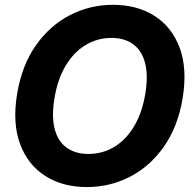

<svg xmlns="http://www.w3.org/2000/svg" viewBox="-20 -757 789 787"><path d="M335.9 9.8Q237.3 9.8 165.8 -35.6Q94.2 -81.1 62.3 -166.7Q30.3 -252.4 50.3 -373Q69.8 -489.7 127 -571Q184.1 -652.3 266.4 -694.8Q348.6 -737.3 443.4 -737.3Q542 -737.3 613.3 -691.9Q684.6 -646.5 716.6 -560.8Q748.5 -475.1 728.5 -353.5Q709 -237.3 651.9 -156Q594.7 -74.7 512.7 -32.5Q430.7 9.8 335.9 9.8ZM342.3 -126Q400.4 -126 448.2 -154.8Q496.1 -183.6 529.3 -238.8Q562.5 -293.9 575.7 -373Q587.9 -448.2 574.7 -498.8Q561.5 -549.3 526.1 -575.4Q490.7 -601.6 437 -601.6Q379.4 -601.6 331.1 -572.5Q282.7 -543.5 249.5 -488.3Q216.3 -433.1 203.1 -353.5Q190.9 -279.3 204.1 -228.5Q217.3 -177.7 252.9 -151.9Q288.6 -126 342.3 -126Z"/></svg>

Font: Inter Tight
Style: Bold Italic
Weight: 700
Italic angle: -9.39999°
Designer: Rasmus Andersson
Foundry: rsms
Version: Version 3.004